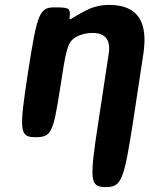

<svg xmlns="http://www.w3.org/2000/svg" viewBox="-20 -558 608 781"><path d="M356 -424C410 -424 431 -394 422 -338L381 -68C343 178 345 203 410 203C474 203 484 178 522 -68L563 -338C582 -463 546 -538 424 -538C389 -538 358 -530 331 -516C261 -481 261 -466 264 -496C265 -525 260 -528 201 -528C141 -528 131 -504 94 -264C57 -24 59 0 124 0C188 0 196 -17 223 -189C250 -361 252 -390 296 -411C313 -419 333 -424 356 -424Z"/></svg>

Font: Asimov Print
Style: AIt
Weight: 500
Designer: Google
Version: Version 2.000980: 2014